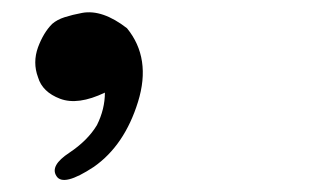

<svg xmlns="http://www.w3.org/2000/svg" viewBox="-20 -839 540 313"><path d="M187 -793Q227 -744 205 -673Q183 -602 133 -567Q83 -534 72 -552Q61 -569 93 -590Q123 -610 138 -635Q151 -661 151 -688Q107 -667 78 -678Q49 -689 42 -713Q33 -737 42 -762Q51 -786 65 -800Q73 -807 85.5 -811Q98 -815 114 -818Q147 -824 187 -793Z"/></svg>

Font: Yomogi
Style: Regular
Weight: 400
Designer: satsuyako
Foundry: satsuyako
Version: Version 3.100